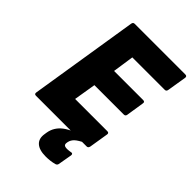

<svg xmlns="http://www.w3.org/2000/svg" viewBox="-250 -751 1042 1042"><g transform="rotate(45 271.5 -229.5)"><path d="M39 0Q26 0 28 -14L128 -641Q130 -655 142 -655H531Q545 -655 543 -641L525 -531Q523 -517 511 -517H262L244 -395H467Q482 -395 479 -381L463 -278Q461 -265 449 -265H223L202 -138H449Q463 -138 461 -125L443 -14Q440 0 429 0ZM310 196Q260 196 236.5 174.5Q213 153 220 113L222 100Q230 52 271 21Q312 -10 396 -30L409 -8Q373 9 358 23Q343 37 339 56L338 62Q336 74 341.5 79.5Q347 85 364 85Q372 85 378 84Q384 83 391 82Q397 80 400.5 83.5Q404 87 403 94L389 174Q387 185 375 188Q360 192 343.5 194Q327 196 310 196Z"/></g></svg>

Font: Sofia Sans Semi Condensed Black
Style: Italic
Weight: 900
Italic angle: -9°
Version: Version 4.100